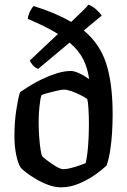

<svg xmlns="http://www.w3.org/2000/svg" viewBox="-20 -805 546 825"><path d="M242 0Q216 0 187.5 -10.5Q159 -21 134 -36Q109 -51 91.5 -64.5Q74 -78 69 -85Q58 -100 50 -137.5Q42 -175 42 -220Q42 -278 49.5 -329Q57 -380 66 -409Q79 -418 103.5 -433.5Q128 -449 159 -464Q190 -479 222.5 -489.5Q255 -500 285 -500Q296 -500 311.5 -494Q327 -488 341 -479.5Q355 -471 363 -465Q357 -511 338 -549.5Q319 -588 279 -622L144 -509Q129 -515 120.5 -525.5Q112 -536 108 -545L229 -659Q178 -691 99 -724Q102 -742 110 -758Q118 -774 125 -779Q173 -764 213 -747Q253 -730 286 -711Q310 -734 331.5 -754.5Q353 -775 360 -785Q379 -778 395 -763Q411 -748 417 -738L340 -674Q409 -617 436.5 -531.5Q464 -446 464 -314Q464 -276 461.5 -234.5Q459 -193 453 -156Q447 -119 438 -94Q423 -79 392 -56.5Q361 -34 321.5 -17Q282 0 242 0ZM253 -78Q265 -78 285 -83Q305 -88 323 -94.5Q341 -101 348 -104Q352 -119 355.5 -147.5Q359 -176 360.5 -210Q362 -244 362 -274Q362 -309 360 -339Q358 -369 355 -379Q348 -385 329 -395Q310 -405 289 -412.5Q268 -420 255 -420Q246 -420 226 -415.5Q206 -411 186 -405.5Q166 -400 158 -396Q153 -381 149.5 -346.5Q146 -312 146 -281Q146 -247 148.5 -215Q151 -183 154.5 -161Q158 -139 161 -134Q164 -130 181.5 -116.5Q199 -103 219.5 -90.5Q240 -78 253 -78Z"/></svg>

Font: Texturina 72pt SemiBold
Style: Regular
Weight: 600
Designer: Guillermo Torres Carreño
Foundry: Omnibus-Type
Version: Version 1.002; ttfautohint (v1.8.3)